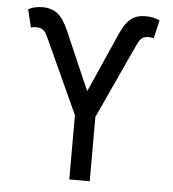

<svg xmlns="http://www.w3.org/2000/svg" viewBox="-52 -765 734 813"><g transform="rotate(5 315.5 -358.5)"><path d="M272.5 -273.4 124 -597.7Q116.2 -614.7 105.5 -622.3Q94.7 -629.9 79.1 -629.9Q60.1 -629.9 54.7 -626L36.1 -703.1Q52.2 -710.9 66.4 -713.9Q80.6 -716.8 97.7 -716.8Q134.8 -716.8 160.6 -696.8Q186.5 -676.8 209 -624L315.4 -378.9L423.8 -624Q438.5 -657.2 452.1 -676.5Q465.8 -695.8 485.4 -706.3Q504.9 -716.8 534.2 -716.8Q550.8 -716.8 564.5 -714.1Q578.1 -711.4 594.7 -704.1L576.2 -626Q570.8 -629.9 552.7 -629.9Q538.1 -629.9 527.3 -622.3Q516.6 -614.7 508.8 -597.7L359.4 -273.4V0H272.5Z"/></g></svg>

Font: Pretendard
Style: Regular
Weight: 400
Designer: Base glyphs from Inter by Rasmus Andersson; Hangeul glyphs from Noto Sans CJK(Source Han Sans) by Jang Soo-young and Kan
Foundry: Kil Hyung-jin
Version: Version 1.309